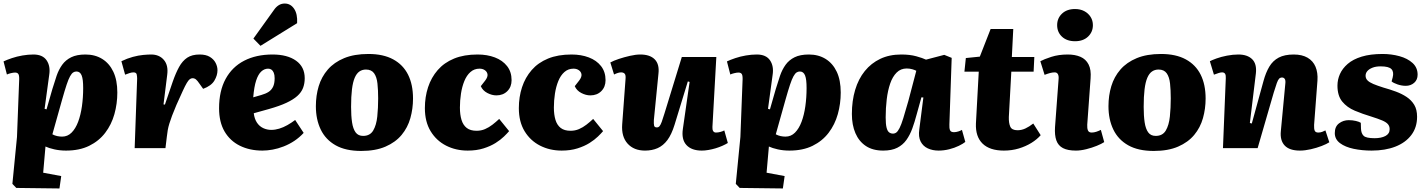

<svg xmlns="http://www.w3.org/2000/svg" viewBox="-20 -837 8062 1085"><path d="M88 -377Q90 -406 85 -416.5Q80 -427 65 -427Q56 -427 41.5 -423.5Q27 -420 19 -416L0 -490Q19 -499 47 -508.5Q75 -518 107 -523.5Q139 -529 169 -529Q221 -529 243.5 -496Q266 -463 258 -413L232 -222L243 -219L276 -334Q288 -374 300 -409Q312 -444 331.5 -471Q351 -498 382.5 -513.5Q414 -529 463 -529Q517 -529 557.5 -504Q598 -479 620.5 -431.5Q643 -384 643 -314Q643 -251 626.5 -192Q610 -133 574.5 -86.5Q539 -40 484 -13Q429 14 353 14Q318 14 287 7Q256 0 237 -9L224 139L326 158L316 228L72 225L50 202L76 -63ZM412 -433Q402 -433 393.5 -427.5Q385 -422 376 -406Q367 -390 356.5 -358.5Q346 -327 331 -274L276 -78Q289 -71 303 -68Q317 -65 331 -65Q362 -65 384.5 -87.5Q407 -110 421.5 -148.5Q436 -187 443 -236.5Q450 -286 450 -339Q450 -364 448 -381.5Q446 -399 441.5 -410.5Q437 -422 429.5 -427.5Q422 -433 412 -433Z M755 -393Q755 -405 752.5 -416.5Q750 -428 734 -428Q724 -428 712 -424Q700 -420 687 -415L666 -491Q699 -507 730.5 -515.5Q762 -524 789 -526.5Q816 -529 834 -529Q880 -529 906 -498.5Q932 -468 925 -415L904 -247L912 -246L956 -375Q973 -424 992 -458.5Q1011 -493 1038 -511Q1065 -529 1108 -529Q1144 -529 1166 -515.5Q1188 -502 1198.5 -481.5Q1209 -461 1209 -440Q1209 -411 1191.5 -381.5Q1174 -352 1128 -335L1108 -363Q1096 -381 1087.5 -388Q1079 -395 1068 -395Q1060 -395 1052.5 -389.5Q1045 -384 1035.5 -368Q1026 -352 1012.5 -322.5Q999 -293 977 -244Q962 -209 952.5 -183.5Q943 -158 937 -138.5Q931 -119 928 -102Q925 -85 923 -66L915 0H741Z M1520 -529Q1604 -529 1653 -494Q1702 -459 1702 -395Q1702 -365 1692.5 -340Q1683 -315 1660 -294.5Q1637 -274 1598.5 -256Q1560 -238 1500 -221L1414 -197Q1418 -165 1432 -144Q1446 -123 1467.5 -113Q1489 -103 1513 -103Q1535 -103 1558 -110Q1581 -117 1604 -130Q1627 -143 1648 -159L1696 -86Q1672 -60 1643.5 -41Q1615 -22 1583 -9.5Q1551 3 1520.5 8.5Q1490 14 1463 14Q1391 14 1335.5 -13.5Q1280 -41 1249 -94Q1218 -147 1218 -225Q1218 -323 1255 -391Q1292 -459 1360 -494Q1428 -529 1520 -529ZM1532 -395Q1532 -414 1527 -426Q1522 -438 1514 -443.5Q1506 -449 1495 -449Q1474 -449 1456.5 -433Q1439 -417 1427.5 -382Q1416 -347 1411 -287L1456 -300Q1481 -307 1497.5 -317.5Q1514 -328 1523 -346.5Q1532 -365 1532 -395ZM1529 -782Q1540 -798 1555 -807.5Q1570 -817 1589 -817Q1622 -817 1642 -787.5Q1662 -758 1659 -706L1452 -578L1412 -619Z M2021 16Q1933 16 1876.5 -16Q1820 -48 1792.5 -105Q1765 -162 1765 -237Q1765 -297 1781 -350Q1797 -403 1832.5 -444Q1868 -485 1925 -508.5Q1982 -532 2062 -532Q2146 -532 2202 -501.5Q2258 -471 2286 -415Q2314 -359 2314 -280Q2314 -223 2299 -169.5Q2284 -116 2249.5 -74.5Q2215 -33 2158.5 -8.5Q2102 16 2021 16ZM2032 -69Q2071 -69 2089 -99.5Q2107 -130 2112 -178.5Q2117 -227 2117 -281Q2117 -328 2113 -365Q2109 -402 2094 -423Q2079 -444 2048 -444Q2027 -444 2011 -433Q1995 -422 1984.5 -397.5Q1974 -373 1969 -332.5Q1964 -292 1964 -233Q1964 -182 1969.5 -145.5Q1975 -109 1989.5 -89Q2004 -69 2032 -69Z M2679 -529Q2733 -529 2776.5 -512.5Q2820 -496 2845.5 -463.5Q2871 -431 2871 -384Q2871 -346 2847 -322Q2823 -298 2785 -298Q2760 -298 2734 -311.5Q2708 -325 2697 -350L2722 -382Q2737 -402 2735 -416.5Q2733 -431 2720.5 -440Q2708 -449 2690 -449Q2660 -449 2638.5 -430Q2617 -411 2604 -379Q2591 -347 2585 -308Q2579 -269 2579 -229Q2579 -189 2588 -159.5Q2597 -130 2617.5 -114Q2638 -98 2673 -98Q2699 -98 2721 -107.5Q2743 -117 2763 -132.5Q2783 -148 2801 -165L2857 -96Q2847 -84 2828 -65.5Q2809 -47 2780.5 -29Q2752 -11 2712.5 1.5Q2673 14 2623 14Q2556 14 2501 -14Q2446 -42 2413.5 -95.5Q2381 -149 2381 -226Q2381 -289 2399 -344Q2417 -399 2453.5 -441Q2490 -483 2546 -506Q2602 -529 2679 -529Z M3210 -529Q3264 -529 3307.5 -512.5Q3351 -496 3376.5 -463.5Q3402 -431 3402 -384Q3402 -346 3378 -322Q3354 -298 3316 -298Q3291 -298 3265 -311.5Q3239 -325 3228 -350L3253 -382Q3268 -402 3266 -416.5Q3264 -431 3251.5 -440Q3239 -449 3221 -449Q3191 -449 3169.5 -430Q3148 -411 3135 -379Q3122 -347 3116 -308Q3110 -269 3110 -229Q3110 -189 3119 -159.5Q3128 -130 3148.5 -114Q3169 -98 3204 -98Q3230 -98 3252 -107.5Q3274 -117 3294 -132.5Q3314 -148 3332 -165L3388 -96Q3378 -84 3359 -65.5Q3340 -47 3311.5 -29Q3283 -11 3243.5 1.5Q3204 14 3154 14Q3087 14 3032 -14Q2977 -42 2944.5 -95.5Q2912 -149 2912 -226Q2912 -289 2930 -344Q2948 -399 2984.5 -441Q3021 -483 3077 -506Q3133 -529 3210 -529Z M3429 -484Q3447 -494 3477 -504Q3507 -514 3540 -521.5Q3573 -529 3598 -529Q3653 -529 3680 -501.5Q3707 -474 3701 -421L3675 -159Q3674 -136 3676.5 -126.5Q3679 -117 3692 -117Q3701 -117 3707 -124Q3713 -131 3719.5 -148.5Q3726 -166 3735 -196L3833 -515H4028L4006 -120Q4005 -105 4010 -96.5Q4015 -88 4026 -88Q4038 -88 4051 -91.5Q4064 -95 4073 -100L4093 -29Q4080 -21 4062 -13Q4044 -5 4024 1Q4004 7 3983.5 10.5Q3963 14 3946 14Q3888 14 3859 -17.5Q3830 -49 3839 -109L3877 -374L3867 -377L3792 -132Q3775 -77 3751.5 -45.5Q3728 -14 3696.5 0Q3665 14 3625 14Q3562 14 3526.5 -25.5Q3491 -65 3496 -134L3515 -391Q3517 -413 3510 -420.5Q3503 -428 3490 -428Q3482 -428 3472 -425Q3462 -422 3450 -416Z M4176 -377Q4178 -406 4173 -416.5Q4168 -427 4153 -427Q4144 -427 4129.5 -423.5Q4115 -420 4107 -416L4088 -490Q4107 -499 4135 -508.5Q4163 -518 4195 -523.5Q4227 -529 4257 -529Q4309 -529 4331.5 -496Q4354 -463 4346 -413L4320 -222L4331 -219L4364 -334Q4376 -374 4388 -409Q4400 -444 4419.5 -471Q4439 -498 4470.5 -513.5Q4502 -529 4551 -529Q4605 -529 4645.5 -504Q4686 -479 4708.5 -431.5Q4731 -384 4731 -314Q4731 -251 4714.5 -192Q4698 -133 4662.5 -86.5Q4627 -40 4572 -13Q4517 14 4441 14Q4406 14 4375 7Q4344 0 4325 -9L4312 139L4414 158L4404 228L4160 225L4138 202L4164 -63ZM4500 -433Q4490 -433 4481.5 -427.5Q4473 -422 4464 -406Q4455 -390 4444.5 -358.5Q4434 -327 4419 -274L4364 -78Q4377 -71 4391 -68Q4405 -65 4419 -65Q4450 -65 4472.5 -87.5Q4495 -110 4509.5 -148.5Q4524 -187 4531 -236.5Q4538 -286 4538 -339Q4538 -364 4536 -381.5Q4534 -399 4529.5 -410.5Q4525 -422 4517.5 -427.5Q4510 -433 4500 -433Z M5345 -133Q5344 -113 5348.5 -101.5Q5353 -90 5371 -90Q5382 -90 5395 -94Q5408 -98 5416 -103L5435 -35Q5423 -25 5398.5 -13Q5374 -1 5344 6.5Q5314 14 5284 14Q5250 14 5223 1.5Q5196 -11 5182.5 -37.5Q5169 -64 5175 -106L5198 -286L5187 -287L5160 -190Q5149 -148 5135.5 -111Q5122 -74 5102 -46Q5082 -18 5050.5 -2Q5019 14 4971 14Q4912 14 4873 -12Q4834 -38 4814 -84.5Q4794 -131 4794 -193Q4794 -267 4812.5 -329Q4831 -391 4867 -435.5Q4903 -480 4954.5 -504.5Q5006 -529 5073 -529Q5122 -529 5158 -519Q5194 -509 5213 -500L5316 -527L5358 -510ZM5026 -82Q5037 -82 5045.5 -88.5Q5054 -95 5063.5 -113.5Q5073 -132 5084.5 -169Q5096 -206 5113 -266L5158 -437Q5151 -441 5136 -445.5Q5121 -450 5104 -450Q5070 -450 5047 -427Q5024 -404 5010.5 -365Q4997 -326 4991 -276Q4985 -226 4985 -174Q4985 -136 4990 -116Q4995 -96 5004.5 -89Q5014 -82 5026 -82Z M5438 -509 5517 -517 5578 -673H5706L5698 -515H5825L5821 -432H5695L5681 -176Q5680 -142 5689 -121.5Q5698 -101 5730 -101Q5753 -101 5774.5 -111Q5796 -121 5819 -139L5861 -73Q5840 -49 5808.5 -29.5Q5777 -10 5737.5 2Q5698 14 5653 14Q5573 14 5532.5 -25.5Q5492 -65 5495 -139L5511 -432H5430Z M5962 -388Q5964 -407 5958.5 -417.5Q5953 -428 5940 -428Q5928 -428 5914.5 -424.5Q5901 -421 5883 -414L5859 -491Q5879 -502 5920.5 -515.5Q5962 -529 6014 -529Q6055 -529 6085.5 -516Q6116 -503 6131.5 -473Q6147 -443 6143 -394L6124 -132Q6123 -112 6128 -100Q6133 -88 6149 -88Q6162 -88 6175.5 -92.5Q6189 -97 6201 -103L6220 -34Q6205 -24 6178 -13Q6151 -2 6119 6Q6087 14 6060 14Q6014 14 5987 0Q5960 -14 5949.5 -43.5Q5939 -73 5942 -119ZM5954 -695Q5954 -734 5981.5 -760Q6009 -786 6055 -786Q6085 -786 6107.5 -774Q6130 -762 6143 -741.5Q6156 -721 6156 -695Q6156 -656 6128.5 -630Q6101 -604 6055 -604Q6009 -604 5981.5 -629.5Q5954 -655 5954 -695Z M6500 16Q6412 16 6355.5 -16Q6299 -48 6271.5 -105Q6244 -162 6244 -237Q6244 -297 6260 -350Q6276 -403 6311.5 -444Q6347 -485 6404 -508.5Q6461 -532 6541 -532Q6625 -532 6681 -501.5Q6737 -471 6765 -415Q6793 -359 6793 -280Q6793 -223 6778 -169.5Q6763 -116 6728.5 -74.5Q6694 -33 6637.5 -8.5Q6581 16 6500 16ZM6511 -69Q6550 -69 6568 -99.5Q6586 -130 6591 -178.5Q6596 -227 6596 -281Q6596 -328 6592 -365Q6588 -402 6573 -423Q6558 -444 6527 -444Q6506 -444 6490 -433Q6474 -422 6463.5 -397.5Q6453 -373 6448 -332.5Q6443 -292 6443 -233Q6443 -182 6448.5 -145.5Q6454 -109 6468.5 -89Q6483 -69 6511 -69Z M7492 -33Q7477 -23 7448.5 -12Q7420 -1 7387 6.5Q7354 14 7326 14Q7267 14 7240 -14.5Q7213 -43 7218 -95L7243 -360Q7246 -382 7240.5 -390.5Q7235 -399 7225 -399Q7215 -399 7208.5 -392.5Q7202 -386 7195.5 -368Q7189 -350 7178 -314L7087 0H6891L6907 -395Q6908 -412 6903 -420Q6898 -428 6886 -428Q6878 -428 6867 -424.5Q6856 -421 6840 -415L6817 -491Q6828 -497 6854 -506.5Q6880 -516 6913.5 -522.5Q6947 -529 6978 -529Q7029 -529 7056 -502.5Q7083 -476 7077 -422L7043 -142L7054 -139L7120 -379Q7133 -427 7153 -460.5Q7173 -494 7206 -511.5Q7239 -529 7291 -529Q7338 -529 7369 -511Q7400 -493 7414 -460Q7428 -427 7425 -382L7406 -131Q7405 -109 7409.5 -98.5Q7414 -88 7430 -88Q7441 -88 7452 -92Q7463 -96 7470 -100Z M7748 -56Q7785 -56 7809 -68.5Q7833 -81 7833 -107Q7833 -124 7823 -135.5Q7813 -147 7790.5 -156.5Q7768 -166 7730 -178Q7680 -193 7636 -211.5Q7592 -230 7565 -263Q7538 -296 7538 -353Q7538 -387 7552 -418.5Q7566 -450 7596 -476Q7626 -502 7675 -517Q7724 -532 7793 -532Q7843 -532 7888.5 -519.5Q7934 -507 7962.5 -481Q7991 -455 7991 -415Q7991 -386 7971.5 -369Q7952 -352 7924 -352Q7901 -352 7877.5 -360Q7854 -368 7844 -377L7850 -399Q7858 -430 7843.5 -446Q7829 -462 7782 -462Q7755 -462 7736 -454.5Q7717 -447 7707 -435.5Q7697 -424 7697 -409Q7697 -394 7707.5 -383Q7718 -372 7740.5 -362.5Q7763 -353 7798 -342Q7834 -332 7868 -319.5Q7902 -307 7929 -289Q7956 -271 7972 -244.5Q7988 -218 7988 -177Q7988 -117 7955.5 -74Q7923 -31 7865.5 -8.5Q7808 14 7731 14Q7677 14 7629.5 4Q7582 -6 7552.5 -28Q7523 -50 7523 -85Q7523 -122 7547 -140Q7571 -158 7602 -158Q7623 -158 7642 -153.5Q7661 -149 7670 -143L7671 -110Q7672 -83 7686 -69.5Q7700 -56 7748 -56Z"/></svg>

Font: Literata ExtraBold
Style: Italic
Weight: 800
Italic angle: -2°
Designer: Latin by Veronika Burian and Jose Scaglione. Greek by Irene Vlachou. Cyrillic by Vera Evstafieva
Foundry: TypeTogether
Version: Version 3.002